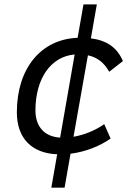

<svg xmlns="http://www.w3.org/2000/svg" viewBox="-20 -701 626 884"><path d="M216.3 163.1H277.3L304.7 6.8C373 -2 438 -27.3 489.3 -63L460 -129.4C419.4 -101.1 369.6 -80.1 318.4 -71.3L384.8 -446.3C427.2 -437.5 459 -413.1 482.9 -370.6L545.9 -419.9C519.5 -481.4 472.7 -515.1 398.4 -524.4L425.8 -680.7H364.3L337.4 -526.9C168 -520.5 57.6 -385.7 57.6 -183.6C57.6 -65.4 125.5 4.9 243.2 9.3ZM256.8 -67.4C185.1 -71.8 143.6 -117.2 143.1 -192.4C143.6 -340.8 214.4 -440.9 323.7 -450.2Z"/></svg>

Font: Cascadia Mono NF SemiLight
Style: Italic
Weight: 350
Italic angle: -10°
Monospace: yes
Designer: Aaron Bell
Foundry: Saja Typeworks
Version: Version 2404.023